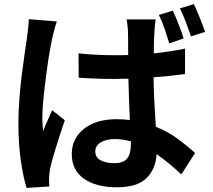

<svg xmlns="http://www.w3.org/2000/svg" viewBox="-20 -863 1040 939"><path d="M983 -707 914 -685Q903 -717 889 -754.5Q875 -792 860 -822L928 -843Q942 -814 957.5 -775Q973 -736 983 -707ZM878 -675 808 -651Q798 -684 785 -722Q772 -760 757 -790L825 -811Q839 -782 854 -743Q869 -704 878 -675ZM121 -769 258 -758Q254 -748 249 -730.5Q244 -713 240 -695.5Q236 -678 234 -669Q230 -649 223.5 -613.5Q217 -578 211 -534Q205 -490 199.5 -444.5Q194 -399 190.5 -357.5Q187 -316 187 -286Q187 -272 188 -255Q189 -238 191 -222Q201 -248 212.5 -273.5Q224 -299 235 -324L297 -275Q283 -234 268.5 -189.5Q254 -145 242.5 -105.5Q231 -66 225 -39Q223 -28 221.5 -14Q220 0 220 7Q220 15 220 26.5Q220 38 221 49L110 56Q94 5 82 -76.5Q70 -158 70 -259Q70 -315 74.5 -375.5Q79 -436 86 -493Q93 -550 100 -597Q107 -644 111 -672Q114 -693 117 -719.5Q120 -746 121 -769ZM620 -155V-172Q600 -177 580.5 -180Q561 -183 541 -183Q499 -183 472.5 -166.5Q446 -150 446 -123Q446 -93 472.5 -79Q499 -65 539 -65Q584 -65 602 -88Q620 -111 620 -155ZM885 -625V-501Q850 -496 811 -492Q772 -488 731 -485Q732 -414 735.5 -353.5Q739 -293 742 -243Q804 -218 851.5 -182.5Q899 -147 934 -115L867 -10Q836 -39 805.5 -64Q775 -89 746 -109Q742 -38 697 7.5Q652 53 552 53Q450 53 390.5 11Q331 -31 331 -109Q331 -185 390 -232.5Q449 -280 551 -280Q568 -280 584 -279Q600 -278 615 -276Q613 -322 611 -374Q609 -426 608 -478Q590 -478 572.5 -477.5Q555 -477 538 -477Q452 -477 365 -483L364 -602Q450 -593 538 -593Q555 -593 572.5 -593Q590 -593 607 -594Q607 -630 606.5 -658.5Q606 -687 606 -703Q606 -715 604 -734.5Q602 -754 599 -768H741Q739 -754 737.5 -737.5Q736 -721 735 -705Q734 -688 733 -661.5Q732 -635 732 -602Q772 -606 811 -612Q850 -618 885 -625Z"/></svg>

Font: Noto IKEA Simplified Chinese
Style: Bold
Weight: 700
Designer: Monotype Design Team
Foundry: Monotype Imaging Inc.
Version: Version 1.100